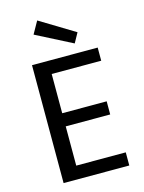

<svg xmlns="http://www.w3.org/2000/svg" viewBox="-137 -1020 828 1101"><g transform="rotate(-15 277.5 -470.0)"><path d="M100 0ZM490 -622H196V-389H460V-311H196V-78H490V0H100V-700H490ZM401 -815 369 -757 154 -867 195 -940Z"/></g></svg>

Font: Orienta
Style: Regular
Weight: 400
Designer: Eduardo Rodriguez Tunni
Foundry: Eduardo Rodriguez Tunni
Version: Version 1.001